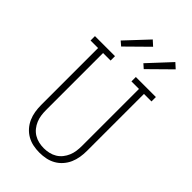

<svg xmlns="http://www.w3.org/2000/svg" viewBox="-286 -1067 1172 1172"><g transform="rotate(45 300.0 -481.0)"><path d="M300 8Q272 8 245 2.5Q218 -3 194 -16.5Q170 -30 151.5 -51Q133 -72 122 -97Q111 -122 106.5 -149.5Q102 -177 102 -205V-697H37V-735H210V-697H145V-205Q145 -183 148 -161Q151 -139 159.5 -118.5Q168 -98 182 -80.5Q196 -63 215 -51.5Q234 -40 256 -35Q278 -30 300 -30Q322 -30 344 -35Q366 -40 385 -51.5Q404 -63 418 -80.5Q432 -98 440.5 -118.5Q449 -139 452 -161Q455 -183 455 -205V-697H390V-735H563V-697H498V-205Q498 -177 493.5 -149.5Q489 -122 478 -97Q467 -72 448.5 -51Q430 -30 406 -16.5Q382 -3 355 2.5Q328 8 300 8ZM390 -803 363 -827 496 -970 529 -940ZM195 -803 167 -827 301 -970 334 -940Z"/></g></svg>

Font: Iosevka Etoile Extralight
Style: Regular
Weight: 200
Designer: Belleve Invis
Foundry: Belleve Invis
Version: Version 22.1.2; ttfautohint (v1.8.4)